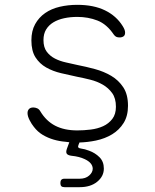

<svg xmlns="http://www.w3.org/2000/svg" viewBox="-20 -580 640 795"><path d="M247 195Q238 195 234 191Q230 187 230 178Q230 169 234 164.5Q238 160 247 160H310Q334 160 349 147Q364 134 364 118Q363 94 331 79Q308 68 276 65Q261 63 256.5 56.5Q252 50 257 36L267 9L251 7Q226 5 202 -2Q178 -9 157 -21.5Q136 -34 120 -55Q111 -66 102.5 -82.5Q94 -99 94 -112Q94 -122 100 -128.5Q106 -135 118 -135Q126 -135 134 -131.5Q142 -128 147 -119Q171 -79 208.5 -59.5Q246 -40 300 -40Q327 -40 355.5 -43.5Q384 -47 407 -57.5Q430 -68 445 -87.5Q460 -107 460 -138Q460 -173 444.5 -194.5Q429 -216 405.5 -229.5Q382 -243 354 -250Q326 -257 300 -262Q267 -269 233 -277Q199 -285 171.5 -300.5Q144 -316 127 -342.5Q110 -369 110 -413Q110 -452 125.5 -480Q141 -508 167 -526Q193 -544 227.5 -552Q262 -560 300 -560Q368 -560 415 -537Q462 -514 488 -472Q493 -464 495.5 -457.5Q498 -451 498 -445Q498 -434 491.5 -429.5Q485 -425 475 -425Q467 -425 461.5 -427.5Q456 -430 451 -437Q422 -480 383.5 -495Q345 -510 300 -510Q271 -510 245.5 -504.5Q220 -499 201 -487.5Q182 -476 171 -458Q160 -440 160 -414Q160 -384 173.5 -366Q187 -348 207.5 -337.5Q228 -327 253 -321.5Q278 -316 300 -311Q336 -304 373 -294Q410 -284 440.5 -266Q471 -248 490.5 -218.5Q510 -189 510 -142Q510 -100 492 -71Q474 -42 444.5 -24Q415 -6 377 2Q343 9 309 10L305 20Q302 27 304.5 30.5Q307 34 315 35Q331 37 349 44Q374 53 392 71Q410 89 410 118Q410 150 382.5 172.5Q355 195 310 195Z"/></svg>

Font: Maple Mono NL Thin
Style: Regular
Weight: 250
Monospace: yes
Designer: subframe7536
Version: Version 7.000